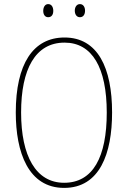

<svg xmlns="http://www.w3.org/2000/svg" viewBox="-20 -907 624 937"><path d="M191 -854C191 -837 199 -823 215 -823C232 -823 240 -836 240 -854C240 -872 232 -887 215 -887C199 -887 191 -871 191 -854ZM345 -855C345 -837 354 -823 370 -823C387 -823 395 -837 395 -855C395 -873 386 -887 370 -887C354 -887 345 -872 345 -855ZM527 -358C527 -576 457 -724 295 -724C141 -724 57 -594 57 -358C57 -164 118 10 293 10C467 10 527 -158 527 -358ZM83 -358C83 -569 152 -699 295 -699C430 -699 501 -576 501 -358C501 -141 434 -15 293 -15C155 -15 83 -146 83 -358Z"/></svg>

Font: Noto Sans Devanagari Condensed Thin
Style: Regular
Weight: 100
Width: 3
Designer: Jelle Bosma - Monotype Design Team
Foundry: Monotype Imaging Inc.
Version: Version 2.004